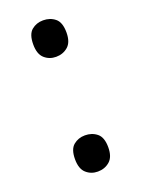

<svg xmlns="http://www.w3.org/2000/svg" viewBox="-114 -604 496 673"><g transform="rotate(-20 134.0 -268.0)"><path d="M72 -54Q72 -91 90 -106Q108 -121 133 -121Q159 -121 177.5 -106Q196 -91 196 -54Q196 -18 177.5 -2Q159 14 133 14Q108 14 90 -2Q72 -18 72 -54ZM72 -482Q72 -520 90 -535Q108 -550 133 -550Q159 -550 177.5 -535Q196 -520 196 -482Q196 -446 177.5 -430Q159 -414 133 -414Q108 -414 90 -430Q72 -446 72 -482Z"/></g></svg>

Font: uguzrati15
Style: Book
Weight: 400
Designer: Jelle Bosma - Monotype Design Team, Universal Thirst
Foundry: Monotype Imaging Inc.
Version: Version 2.106